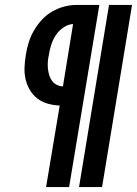

<svg xmlns="http://www.w3.org/2000/svg" viewBox="-20 -755 553 775"><path d="M299 0 420 -735H513L392 0ZM166 0 221 -329Q196 -330 173 -336.5Q150 -343 131.5 -357Q113 -371 101 -391Q89 -411 83.5 -434Q78 -457 79 -482Q80 -507 84 -532Q88 -558 95.5 -582.5Q103 -607 116 -630Q129 -653 147.5 -673.5Q166 -694 189 -707.5Q212 -721 237.5 -728Q263 -735 288 -735H381L259 0ZM234 -406 275 -658Q255 -657 236 -644Q217 -631 205 -612.5Q193 -594 186.5 -573.5Q180 -553 177 -532Q174 -519 173 -505Q172 -491 173.5 -477.5Q175 -464 178.5 -452Q182 -440 189.5 -429.5Q197 -419 208.5 -413Q220 -407 234 -406Z"/></svg>

Font: Iosevka Curly Slab HvObl
Style: Regular
Weight: 900
Italic angle: -9°
Monospace: yes
Designer: Belleve Invis
Foundry: Belleve Invis
Version: Version 11.1.0; ttfautohint (v1.8.3)